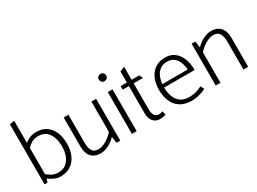

<svg xmlns="http://www.w3.org/2000/svg" viewBox="-39 -1311 2581 1928"><g transform="rotate(-30 1251.0 -346.5)"><path d="M112 0 133 -63V-706L78 -696V0ZM124 -381Q150 -411 182.5 -431.5Q215 -452 264 -452Q319 -452 353.5 -424Q388 -396 404.5 -348Q421 -300 421 -240Q421 -184 403 -136.5Q385 -89 349.5 -61Q314 -33 260 -33Q212 -33 179 -53.5Q146 -74 121 -97L101 -61Q118 -45 142.5 -28Q167 -11 196.5 1Q226 13 258 13Q330 13 379 -20Q428 -53 453 -111Q478 -169 478 -241Q478 -317 454 -374.5Q430 -432 382.5 -465Q335 -498 263 -498Q231 -498 202.5 -488.5Q174 -479 149 -461.5Q124 -444 104 -420Z M901 -485V-132Q875 -104 845 -81.5Q815 -59 784.5 -46.5Q754 -34 727 -34Q673 -34 654 -69Q635 -104 635 -154V-485H580V-148Q580 -102 594.5 -65.5Q609 -29 641.5 -8Q674 13 726 13Q756 13 789 1Q822 -11 852 -31.5Q882 -52 902 -76L912 0H956V-485Z M1146 0V-485H1091V0ZM1118 -596Q1136 -596 1148.5 -608Q1161 -620 1161 -638Q1161 -656 1148 -668Q1135 -680 1118 -680Q1099 -680 1087.5 -668Q1076 -656 1076 -638Q1076 -620 1087.5 -608Q1099 -596 1118 -596Z M1448 -472H1360V-623L1305 -601V-472H1233V-431H1305V-116Q1305 -74 1318.5 -45.5Q1332 -17 1357 -2Q1382 13 1415 13Q1428 13 1440.5 11Q1453 9 1463.5 6Q1474 3 1481 1L1469 -43Q1464 -41 1451.5 -37.5Q1439 -34 1428 -34Q1391 -34 1375.5 -60.5Q1360 -87 1360 -123V-431H1469Z M1957 -241V-247Q1957 -319 1934 -376Q1911 -433 1868 -465.5Q1825 -498 1762 -498Q1691 -498 1643 -465Q1595 -432 1571 -375Q1547 -318 1547 -245Q1547 -170 1572.5 -111.5Q1598 -53 1650.5 -20Q1703 13 1784 13Q1812 13 1841 7.5Q1870 2 1897.5 -7.5Q1925 -17 1946 -29L1926 -70Q1895 -54 1860.5 -43Q1826 -32 1778 -32Q1716 -32 1677.5 -60Q1639 -88 1621.5 -135.5Q1604 -183 1603 -241ZM1605 -280Q1610 -328 1627.5 -367Q1645 -406 1677 -429Q1709 -452 1757 -452Q1805 -452 1835 -429Q1865 -406 1880.5 -367Q1896 -328 1900 -280Z M2118 0V-353Q2143 -382 2173 -404Q2203 -426 2233.5 -438.5Q2264 -451 2291 -451Q2345 -451 2364.5 -416Q2384 -381 2384 -331V0H2439V-337Q2439 -384 2424 -420Q2409 -456 2376.5 -477Q2344 -498 2292 -498Q2262 -498 2229.5 -486Q2197 -474 2167.5 -454Q2138 -434 2117 -410L2107 -485H2063V0Z"/></g></svg>

Font: Catamaran Thin ExtraLight
Style: Regular
Weight: 250
Version: Version 2.000